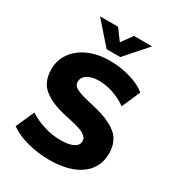

<svg xmlns="http://www.w3.org/2000/svg" viewBox="-217 -1063 1107 1205"><g transform="rotate(30 336.0 -461.0)"><path d="M37 -69 96 -202Q148 -169 206.5 -151.5Q265 -134 324 -134Q384 -134 416 -150.5Q448 -167 448 -197Q448 -224 419 -241.5Q390 -259 310 -276Q209 -296 153 -325.5Q97 -355 74.5 -395Q52 -435 52 -492Q52 -557 89 -609.5Q126 -662 193 -691.5Q260 -721 346 -721Q423 -721 495.5 -699.5Q568 -678 609 -643L551 -510Q504 -543 452 -560.5Q400 -578 348 -578Q297 -578 266 -558.5Q235 -539 235 -506Q235 -488 246 -476Q257 -464 287 -452.5Q317 -441 377 -428Q474 -407 529.5 -377.5Q585 -348 608 -308.5Q631 -269 631 -214Q631 -110 550 -50.5Q469 9 322 9Q242 9 164 -12Q86 -33 37 -69ZM528 -931 389 -773H290L151 -931H282L340 -852L397 -931Z"/></g></svg>

Font: Muli Black
Style: Regular
Weight: 900
Designer: Vernon Adams
Foundry: Vernon Adams
Version: Version 2.001